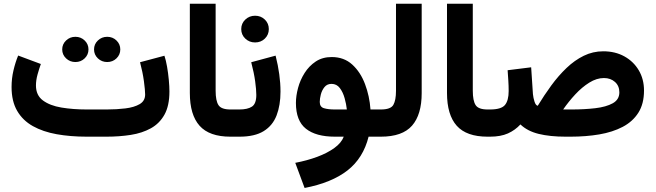

<svg xmlns="http://www.w3.org/2000/svg" viewBox="-20 -709 3401 996"><path d="M532.7 0H429.7Q345.2 0 274.2 -12.7Q203.1 -25.4 150.6 -54.7Q98.1 -84 69.1 -133.8Q40 -183.6 40 -257.8Q40 -301.8 49.8 -343.5Q59.6 -385.3 74.2 -420.9L191.9 -377Q183.6 -354 175 -323.5Q166.5 -293 166.5 -265.6Q166.5 -214.8 202.6 -188Q238.8 -161.1 298.6 -151.1Q358.4 -141.1 429.7 -141.1H534.2Q585.4 -141.1 630.9 -146.7Q676.3 -152.3 704.6 -168.9Q732.9 -185.5 732.9 -218.8Q732.9 -240.7 726.6 -287.6Q720.2 -334.5 706.5 -386.2L833 -419.9Q840.8 -396.5 846.7 -362.8Q852.5 -329.1 855.7 -294.7Q858.9 -260.3 858.9 -234.4Q858.9 -160.6 833.3 -114.5Q807.6 -68.4 762.7 -43.5Q717.8 -18.6 658.7 -9.3Q599.6 0 532.7 0ZM467.8 -452.6Q467.8 -480 487.8 -499Q507.8 -518.1 536.1 -518.1Q564.5 -518.1 584.2 -499Q604 -480 604 -452.6Q604 -425.3 584.2 -406.2Q564.5 -387.2 536.1 -387.2Q507.8 -387.2 487.8 -406.2Q467.8 -425.3 467.8 -452.6ZM302.7 -452.6Q302.7 -480 322.8 -499Q342.8 -518.1 371.1 -518.1Q399.4 -518.1 419.2 -499Q439 -480 439 -452.6Q439 -425.3 419.2 -406.2Q399.4 -387.2 371.1 -387.2Q342.8 -387.2 322.8 -406.2Q302.7 -425.3 302.7 -452.6Z M964.8 -689.5H1098.6V-238.3Q1098.6 -186.5 1113.3 -163.8Q1127.9 -141.1 1175.3 -141.1H1187V0H1175.3Q1065.9 0 1015.4 -56.6Q964.8 -113.3 964.8 -226.6Z M1222.7 0H1168.5V-141.1H1221.7Q1264.6 -141.1 1287.1 -156Q1309.6 -170.9 1309.6 -216.3Q1309.6 -243.7 1303.7 -286.9Q1297.9 -330.1 1283.2 -386.2L1409.7 -420.4Q1422.4 -370.1 1428.7 -323.7Q1435.1 -277.3 1435.1 -233.9Q1435.1 -163.1 1414.8 -110.4Q1394.5 -57.6 1347.9 -28.8Q1301.3 0 1222.7 0ZM1231.4 -558.1Q1231.4 -587.4 1252.4 -607.4Q1273.4 -627.4 1303.2 -627.4Q1333.5 -627.4 1354 -607.4Q1374.5 -587.4 1374.5 -558.1Q1374.5 -528.8 1354 -508.8Q1333.5 -488.8 1303.2 -488.8Q1273.4 -488.8 1252.4 -508.8Q1231.4 -528.8 1231.4 -558.1Z M1700.7 -413.1Q1764.6 -413.1 1807.4 -374Q1850.1 -335 1873.5 -272.9Q1897 -210.9 1901.9 -141.1H1938V0H1892.1Q1864.3 111.3 1782.7 175Q1701.2 238.8 1560.1 266.1L1511.7 135.7Q1573.2 124 1625.7 104.5Q1678.2 85 1714.6 58.6Q1751 32.2 1763.2 0H1717.3Q1618.7 0 1566.9 -41.3Q1515.1 -82.5 1515.1 -174.8Q1515.1 -211.4 1526.1 -252.7Q1537.1 -293.9 1560.1 -330.3Q1583 -366.7 1617.9 -389.9Q1652.8 -413.1 1700.7 -413.1ZM1716.8 -141.1H1779.3Q1776.4 -168.5 1767.8 -199.5Q1759.3 -230.5 1742.9 -252.2Q1726.6 -273.9 1699.7 -273.9Q1676.8 -273.9 1663.3 -257.3Q1649.9 -240.7 1644.3 -218.8Q1638.7 -196.8 1638.7 -180.2Q1638.7 -154.3 1660.4 -147.7Q1682.1 -141.1 1716.8 -141.1Z M1919.9 -141.1H1956.1Q2006.8 -141.1 2020.5 -165Q2034.2 -189 2034.2 -237.8V-689.5H2167.5V-226.1Q2167.5 -114.3 2117.4 -57.1Q2067.4 0 1955.6 0H1919.9Z M2298.8 -689.5H2432.6V-238.3Q2432.6 -186.5 2447.3 -163.8Q2461.9 -141.1 2509.3 -141.1H2521V0H2509.3Q2399.9 0 2349.4 -56.6Q2298.8 -113.3 2298.8 -226.6Z M2769.5 -160.2Q2802.7 -214.8 2839.8 -265.6Q2877 -316.4 2918.9 -356.4Q2960.9 -396.5 3008.3 -419.7Q3055.7 -442.9 3109.4 -442.9Q3171.4 -442.9 3219 -416.5Q3266.6 -390.1 3293.7 -344.2Q3320.8 -298.3 3320.8 -239.3Q3320.8 -170.4 3291.5 -124.3Q3262.2 -78.1 3210 -50.8Q3157.7 -23.4 3088.6 -11.7Q3019.5 0 2939.9 0H2914.1Q2833 0 2774.4 -14.4Q2715.8 -28.8 2679.7 -63.5Q2652.3 -33.7 2614.7 -16.8Q2577.1 0 2522 0H2502.4L2502.9 -141.1H2522Q2580.1 -141.1 2599.4 -164.3Q2618.7 -187.5 2618.7 -236.8Q2618.7 -264.6 2616.9 -291.7Q2615.2 -318.8 2613.3 -344.7L2735.4 -359.9L2744.6 -220.7Q2746.6 -201.2 2752.7 -181.9Q2758.8 -162.6 2769.5 -160.2ZM3112.8 -304.2Q3075.2 -304.2 3037.1 -280.5Q2999 -256.8 2964.4 -219.5Q2929.7 -182.1 2901.4 -141.1H2945.8Q3011.7 -141.1 3068.1 -147.7Q3124.5 -154.3 3158.7 -173.3Q3192.9 -192.4 3192.9 -230Q3192.9 -263.7 3170.2 -283.9Q3147.5 -304.2 3112.8 -304.2Z"/></svg>

Font: Vazirmatn RD ExtraBold
Style: Regular
Weight: 800
Designer: Saber Rastikerdar
Foundry: Saber Rastikerdar
Version: Version 32.102